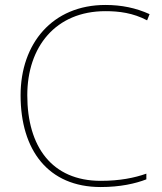

<svg xmlns="http://www.w3.org/2000/svg" viewBox="-20 -744 654 774"><path d="M405 -699C460 -699 516 -692 573 -662L583 -687C528 -712 470 -724 405 -724C191 -724 63 -568 63 -360C63 -139 174 10 386 10C465 10 526 -4 570 -21V-44C522 -27 463 -15 386 -15C189 -15 90 -153 90 -360C90 -555 204 -699 405 -699Z"/></svg>

Font: Noto Sans Georgian Thin
Style: Regular
Weight: 100
Designer: Monotype Design Team, Akaki Razmadze
Foundry: Google LLC
Version: Version 2.005